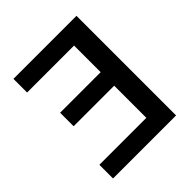

<svg xmlns="http://www.w3.org/2000/svg" viewBox="-192 -827 954 954"><g transform="rotate(-45 284.5 -350.0)"><path d="M55 0V-96H385V-322H100V-417H385V-604H55V-700H498V0Z"/></g></svg>

Font: Rethink Sans SemiBold
Style: Regular
Weight: 600
Designer: The Rethink Sans project authors (Hans Thiessen). DM Sans designed by Colophon Foundry.
Foundry: Rethink Communications LLC
Version: Version 1.001